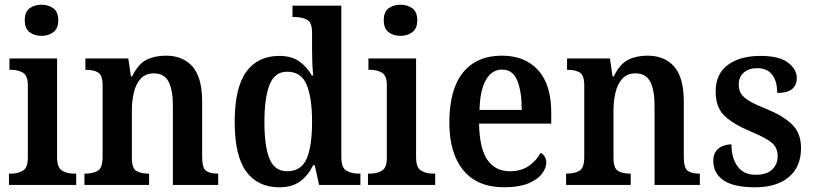

<svg xmlns="http://www.w3.org/2000/svg" viewBox="-20 -784 3452 814"><path d="M156 -632Q126 -632 105.5 -647.5Q85 -663 85 -698Q85 -734 105.5 -749Q126 -764 156 -764Q185 -764 206 -749Q227 -734 227 -698Q227 -663 206 -647.5Q185 -632 156 -632ZM18 0V-48H29Q55 -48 76.5 -60Q98 -72 98 -115V-422Q98 -464 77 -476Q56 -488 30 -488H20V-536H222V-118Q222 -73 243.5 -60.5Q265 -48 291 -48H303V0Z M338 0V-48H343Q374 -48 394.5 -60Q415 -72 415 -118V-422Q415 -465 396 -476.5Q377 -488 346 -488H342V-536H524L535 -460H540Q566 -513 601 -530.5Q636 -548 683 -548Q756 -548 796.5 -501.5Q837 -455 837 -353V-119Q837 -72 853.5 -60Q870 -48 901 -48H905V0H713V-337Q713 -401 695 -437Q677 -473 632 -473Q597 -473 576.5 -450.5Q556 -428 547.5 -392Q539 -356 539 -314V-114Q539 -71 558 -59.5Q577 -48 608 -48H612V0Z M1164 10Q1073 10 1024 -56.5Q975 -123 975 -267Q975 -412 1024 -479.5Q1073 -547 1164 -547Q1216 -547 1249 -523.5Q1282 -500 1302 -464H1308Q1305 -490 1304 -521Q1303 -552 1303 -578V-647Q1303 -690 1280.5 -701Q1258 -712 1227 -712H1220V-760H1427V-119Q1427 -73 1448.5 -60.5Q1470 -48 1501 -48H1508V0H1333L1314 -84H1308Q1287 -41 1253 -15.5Q1219 10 1164 10ZM1197 -58Q1257 -58 1280 -111Q1303 -164 1303 -268Q1303 -370 1280 -425Q1257 -480 1197 -480Q1145 -480 1123 -425Q1101 -370 1101 -267Q1101 -162 1123 -110Q1145 -58 1197 -58Z M1678 -632Q1648 -632 1627.5 -647.5Q1607 -663 1607 -698Q1607 -734 1627.5 -749Q1648 -764 1678 -764Q1707 -764 1728 -749Q1749 -734 1749 -698Q1749 -663 1728 -647.5Q1707 -632 1678 -632ZM1540 0V-48H1551Q1577 -48 1598.5 -60Q1620 -72 1620 -115V-422Q1620 -464 1599 -476Q1578 -488 1552 -488H1542V-536H1744V-118Q1744 -73 1765.5 -60.5Q1787 -48 1813 -48H1825V0Z M2117 10Q2004 10 1944.5 -62Q1885 -134 1885 -264Q1885 -405 1943 -476.5Q2001 -548 2108 -548Q2205 -548 2261 -487Q2317 -426 2317 -307V-260H2011Q2013 -154 2046.5 -106Q2080 -58 2142 -58Q2190 -58 2222.5 -81Q2255 -104 2272 -136Q2282 -131 2289 -120.5Q2296 -110 2296 -95Q2296 -71 2277 -46.5Q2258 -22 2218.5 -6Q2179 10 2117 10ZM2192 -318Q2192 -396 2173 -442.5Q2154 -489 2109 -489Q2065 -489 2040 -445Q2015 -401 2013 -318Z M2380 0V-48H2385Q2416 -48 2436.5 -60Q2457 -72 2457 -118V-422Q2457 -465 2438 -476.5Q2419 -488 2388 -488H2384V-536H2566L2577 -460H2582Q2608 -513 2643 -530.5Q2678 -548 2725 -548Q2798 -548 2838.5 -501.5Q2879 -455 2879 -353V-119Q2879 -72 2895.5 -60Q2912 -48 2943 -48H2947V0H2755V-337Q2755 -401 2737 -437Q2719 -473 2674 -473Q2639 -473 2618.5 -450.5Q2598 -428 2589.5 -392Q2581 -356 2581 -314V-114Q2581 -71 2600 -59.5Q2619 -48 2650 -48H2654V0Z M3181 10Q3090 10 3047 -20Q3004 -50 3004 -101Q3004 -129 3016.5 -144.5Q3029 -160 3047 -166Q3065 -172 3081 -172Q3081 -114 3107 -78.5Q3133 -43 3183 -43Q3231 -43 3254 -65.5Q3277 -88 3277 -122Q3277 -157 3253 -178Q3229 -199 3166 -225Q3089 -257 3051.5 -293Q3014 -329 3014 -396Q3014 -471 3066 -509Q3118 -547 3204 -547Q3284 -547 3321 -518.5Q3358 -490 3358 -453Q3358 -423 3338 -406.5Q3318 -390 3275 -390Q3275 -440 3253.5 -467.5Q3232 -495 3191 -495Q3155 -495 3133.5 -476.5Q3112 -458 3112 -425Q3112 -401 3123 -385Q3134 -369 3160 -354Q3186 -339 3232 -321Q3300 -293 3338 -256.5Q3376 -220 3376 -156Q3376 -77 3324.5 -33.5Q3273 10 3181 10Z"/></svg>

Font: Noto Serif Tamil SemiCondensed SemiBold
Style: Regular
Weight: 600
Width: 4
Designer: Indian Type Foundry, Tom Grace, and the Monotype Design Team
Foundry: Monotype Imaging Inc.
Version: Version 2.004; ttfautohint (v1.8.4.7-5d5b)